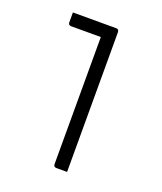

<svg xmlns="http://www.w3.org/2000/svg" viewBox="-105 -596 560 665"><g transform="rotate(20 175.0 -263.0)"><path d="M170 -11V-479H61Q50 -479 50 -490V-526H209Q220 -526 220 -515V0H181Q170 0 170 -11Z"/></g></svg>

Font: Recursive Sn Lnr St Lt
Style: Regular
Weight: 300
Version: Version 1.079;hotconv 1.0.112;makeotfexe 2.5.65598; ttfautoh